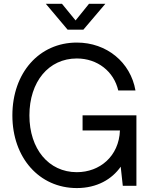

<svg xmlns="http://www.w3.org/2000/svg" viewBox="-20 -959 780 991"><path d="M376.5 11.7C481 11.7 558.1 -34.2 603 -98.6L613.8 0H684.1V-363.8H406.2V-285.6H599.1C593.8 -151.9 494.6 -70.3 376.5 -70.3C231 -70.3 131.8 -190.4 131.8 -363.3C131.8 -537.1 231 -657.2 376.5 -657.2C483.4 -657.2 567.9 -589.8 590.3 -492.2H679.2C653.8 -637.7 530.8 -739.3 376.5 -739.3C182.6 -739.3 43.9 -583.5 43.9 -363.3C43.9 -144.5 183.1 11.7 376.5 11.7ZM299.8 -939.5H216.8V-939L329.1 -805.7H410.2L523.4 -939V-939.5H439.5L370.1 -853.5Z"/></svg>

Font: Raveo Display Display
Style: Regular
Weight: 400
Designer: Jakub Foglar, Rasmus Andersson (Inter)
Foundry: Jakubfoglar.com
Version: Version 1.100;Glyphs 3.2.3 (3260)